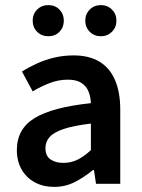

<svg xmlns="http://www.w3.org/2000/svg" viewBox="-20 -720 556 752"><path d="M192 12Q149 12 116 -6Q83 -24 64.5 -56.5Q46 -89 46 -132Q46 -215 115.5 -257.5Q185 -300 336 -316Q335 -341 326.5 -362Q318 -383 298.5 -395.5Q279 -408 246 -408Q210 -408 175.5 -395Q141 -382 108 -362L66 -440Q93 -457 125 -471.5Q157 -486 193 -494.5Q229 -503 268 -503Q329 -503 369.5 -478.5Q410 -454 430.5 -406.5Q451 -359 451 -290V0H356L348 -54H344Q310 -26 273 -7Q236 12 192 12ZM228 -82Q258 -82 283.5 -94.5Q309 -107 336 -132V-236Q269 -228 230 -215Q191 -202 174.5 -183.5Q158 -165 158 -140Q158 -109 178 -95.5Q198 -82 228 -82ZM169 -578Q143 -578 125.5 -595.5Q108 -613 108 -639Q108 -665 125.5 -682.5Q143 -700 169 -700Q196 -700 213 -682.5Q230 -665 230 -639Q230 -613 213 -595.5Q196 -578 169 -578ZM375 -578Q349 -578 331.5 -595.5Q314 -613 314 -639Q314 -665 331.5 -682.5Q349 -700 375 -700Q401 -700 418.5 -682.5Q436 -665 436 -639Q436 -613 418.5 -595.5Q401 -578 375 -578Z"/></svg>

Font: Source Sans 3 ExtraLight SemiBold
Style: Regular
Weight: 600
Version: Version 3.052;hotconv 1.1.0;makeotfexe 2.6.0